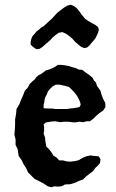

<svg xmlns="http://www.w3.org/2000/svg" viewBox="-20 -784 491 814"><path d="M225 -509H240L256 -507L272 -504L287 -499L302 -495L314 -489L329 -488L340 -479L350 -472L361 -464L372 -455L379 -442L387 -434L391 -420L399 -409L406 -399L410 -384L417 -365L426 -348L427 -330L417 -315L402 -305L389 -294L375 -280L361 -270H347L333 -266L317 -268L300 -265L284 -266L268 -268H252L235 -266L214 -270L193 -268L175 -265L165 -257L167 -245V-230L165 -217L171 -201L172 -188L174 -176L176 -163L189 -150L199 -137L206 -125L221 -115L231 -104H247L258 -101L270 -99H282L298 -101L314 -105L329 -114L345 -121L362 -125L379 -123L399 -121L406 -109L404 -93L394 -81L384 -72L375 -59L358 -46L345 -36L332 -23L315 -17L298 -9L278 -3L256 -2L240 6L225 7L210 6L198 10L183 6L165 -6L146 -16L126 -26L99 -53L91 -71L81 -86L71 -106L59 -123L55 -151L46 -170V-193L41 -213L43 -235L44 -257V-278L48 -300L50 -322L62 -342L69 -360L78 -380L85 -399L98 -413L106 -428L115 -437L127 -447L134 -457L145 -466L155 -471L165 -478L175 -486L188 -489L202 -495L214 -501ZM233 -425H216L202 -417L192 -407L183 -396L178 -383L170 -368L168 -352L165 -340V-325L185 -324H200L214 -322H265L277 -324L289 -325L302 -327L317 -330L322 -340L320 -350L315 -362L307 -377L298 -389L287 -401L273 -415L256 -420ZM265 -760 280 -764 292 -759 302 -752 310 -744 318 -734 326 -722 333 -714 341 -704 353 -696 368 -687 383 -679 396 -669 399 -658 396 -646 391 -635 384 -621 376 -611 368 -602 360 -592 350 -583 338 -580 325 -585 312 -595 298 -607 287 -620 274 -631 260 -641 244 -648 229 -645 216 -636 204 -626 194 -615 183 -605 171 -595 160 -585 148 -577 136 -575 127 -580 118 -587 110 -595V-607L113 -620L118 -631L127 -641L135 -651L145 -658L153 -666L165 -673L176 -683L188 -694L201 -706L211 -717L222 -729L236 -740L249 -750Z"/></svg>

Font: Tagesschrift
Style: Regular
Weight: 400
Designer: Yanone
Version: Version 2.000; ttfautohint (v1.8.4.7-5d5b)